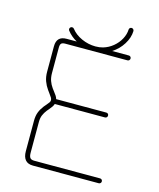

<svg xmlns="http://www.w3.org/2000/svg" viewBox="-115 -848 767 929"><g transform="rotate(15 269.0 -383.5)"><path d="M481 -12.2Q481 -7.3 477.5 -3.7Q474.1 0 468.8 0H139.2Q113.3 0 100.6 -15.1Q87.9 -30.3 87.9 -58.1V-210.9Q87.9 -236.3 95.2 -254.6Q102.5 -272.9 115.2 -289.1L126 -301.8Q134.8 -312 138.2 -317.1Q141.6 -322.3 141.6 -327.6Q141.6 -334.5 137.9 -340.6Q134.3 -346.7 125.5 -358.4L115.2 -372.6Q103 -389.6 95.5 -409.9Q87.9 -430.2 87.9 -457V-584Q87.9 -634.8 137.7 -634.8H188.5Q158.7 -651.4 139.6 -676.3Q137.2 -679.7 137.2 -683.6Q137.2 -689 140.9 -692.4Q144.5 -695.8 149.4 -695.8Q155.8 -695.8 159.2 -690.9Q178.7 -665.5 212.4 -650.4Q246.1 -635.3 281.7 -635.3Q302.2 -635.3 318.8 -640.1Q345.7 -647.9 367.7 -666Q389.6 -684.1 402.3 -707.8Q415 -731.4 416 -755.4Q416 -760.3 419.7 -763.7Q423.3 -767.1 428.2 -767.1Q433.6 -767.1 437 -763.2Q440.4 -759.3 440.4 -754.4Q439.5 -721.2 418.9 -688.2Q398.4 -655.3 365.7 -634.8H449.2Q454.6 -634.8 458 -631.3Q461.4 -627.9 461.4 -622.6Q461.4 -617.7 458 -614Q454.6 -610.4 449.2 -610.4H137.7Q123.5 -610.4 117.9 -604.7Q112.3 -599.1 112.3 -584V-457Q112.3 -434.6 118.2 -418Q124 -401.4 134.8 -386.2Q143.1 -375 144 -374Q153.3 -362.3 157.7 -355.2Q162.1 -348.1 164.6 -339.8H415.5Q420.9 -339.8 424.3 -336.4Q427.7 -333 427.7 -327.6Q427.7 -322.8 424.3 -319.1Q420.9 -315.4 415.5 -315.4H164.1Q161.6 -307.6 157 -301Q152.3 -294.4 143.6 -283.7L134.8 -273.4Q124.5 -260.3 118.4 -245.8Q112.3 -231.4 112.3 -210.9V-58.1Q112.3 -39.6 118.2 -32Q124 -24.4 139.2 -24.4H468.8Q474.1 -24.4 477.5 -21Q481 -17.6 481 -12.2Z"/></g></svg>

Font: Velvelyne Light
Style: Regular
Weight: 200
Designer: Manon Van der Borght et Mariel Nils
Foundry: Velvetyne
Version: Version 1.070